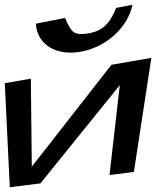

<svg xmlns="http://www.w3.org/2000/svg" viewBox="-75 -749 703 803"><path d="M94 18 426 -393 383 -17 485 -30 558 -507 391 -478 58 -52 54 -420 -55 -401 -34 34ZM298 -610C266 -604 245 -606 233 -615C221 -624 209 -644 197 -674L75 -650C80 -563 159 -514 264 -533C370 -552 460 -635 479 -729L411 -716C388 -661 363 -622 298 -610Z"/></svg>

Font: Gamestation Warped
Style: Regular
Weight: 400
Designer: Jonas Hecksher
Foundry: Jonas Hecksher, Playtypeª, e-types AS
Version: Version 1.003